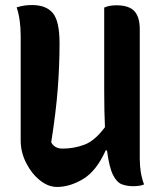

<svg xmlns="http://www.w3.org/2000/svg" viewBox="-20 -730 640 761"><path d="M206 11Q171 11 138 -15.5Q105 -42 83.5 -84.5Q62 -127 62 -173V-587Q62 -653 46 -701Q63 -706 77 -708Q91 -710 107 -710Q163 -710 189.5 -678Q216 -646 216 -559Q216 -471 209 -379Q202 -287 183 -166Q196 -141 228 -141Q273 -141 314.5 -156.5Q356 -172 396 -226Q393 -288 393 -372V-700Q404 -705 416.5 -707Q429 -709 441 -709Q491 -709 512.5 -686Q534 -663 534 -613V-101Q534 -73 538 -48Q542 -23 551 1Q542 5 530.5 6.5Q519 8 507 8Q483 8 463 0.5Q443 -7 428 -36.5Q413 -66 404 -134H399Q362 -52 309.5 -20.5Q257 11 206 11Z"/></svg>

Font: Recursive Mn Csl St
Style: Bold
Weight: 700
Monospace: yes
Version: Version 1.079;hotconv 1.0.112;makeotfexe 2.5.65598; ttfautoh